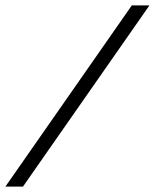

<svg xmlns="http://www.w3.org/2000/svg" viewBox="-50 -690 573 710"><path d="M-30 0 437.4 -670H502.6L35 0Z"/></svg>

Font: Newsreader Text
Style: Italic
Weight: 400
Italic angle: -17°
Designer: Hugues Gentile
Foundry: Production Type
Version: Version 1.001